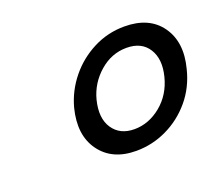

<svg xmlns="http://www.w3.org/2000/svg" viewBox="-64 -802 545 475"><g transform="rotate(-20 208.0 -564.0)"><path d="M300 -714Q365.5 -714 396 -670.8Q426.5 -627.5 409.5 -562.5Q398.5 -517.5 370.5 -484.2Q342.5 -451 304.2 -432.8Q266 -414.5 223.5 -414.5Q160.5 -414.5 129.2 -457.5Q98 -500.5 115 -567.5Q126 -608.5 153 -641.8Q180 -675 218.2 -694.5Q256.5 -714 300 -714ZM287 -662.5Q247.5 -662.5 216 -635Q184.5 -607.5 174 -567.5Q162.5 -522 181 -494.2Q199.5 -466.5 237.5 -466.5Q275.5 -466.5 307.8 -493Q340 -519.5 351 -563Q362 -606.5 344.2 -634.5Q326.5 -662.5 287 -662.5Z"/></g></svg>

Font: Fraunces 72pt S100
Style: Italic
Weight: 400
Italic angle: -16°
Version: Version 1.000; ttfautohint (v1.8.3)